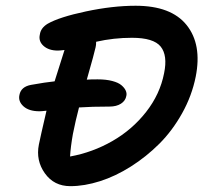

<svg xmlns="http://www.w3.org/2000/svg" viewBox="-20 -677 724 661"><path d="M222.2 -36.1Q166 -36.1 134.5 -80.3Q103 -124.5 113.8 -179.2Q118.7 -204.1 140.1 -295.9Q122.6 -293.9 116.2 -293.9Q79.6 -293.9 60.8 -311Q42 -328.1 46.9 -350.1Q52.2 -378.4 86.9 -384.8Q135.7 -393.6 168 -397Q194.3 -481.4 202.1 -504.9Q186.5 -502.9 179.2 -502.9Q147.9 -502.9 129.9 -519Q111.8 -535.2 117.2 -558.1Q120.1 -580.6 144 -595.2Q184.1 -618.2 275.9 -637.7Q367.7 -657.2 446.8 -657.2Q569.3 -657.2 622.6 -590.6Q675.8 -523.9 653.8 -413.1Q640.6 -347.2 606.9 -286.9Q573.2 -226.6 528.3 -181.9Q483.4 -137.2 430.7 -103.8Q377.9 -70.3 324.2 -53.2Q270.5 -36.1 222.2 -36.1ZM231 -215.8Q223.1 -171.4 221.2 -138.2Q298.8 -152.3 366.9 -191.4Q435.1 -230.5 482.9 -291.5Q530.8 -352.5 544.9 -424.8Q557.6 -486.3 533.2 -516.6Q508.8 -546.9 434.1 -546.9Q371.1 -546.9 311 -533.2Q311 -521 309.1 -514.2Q305.7 -497.1 278.8 -402.8Q291 -403.8 315.9 -403.8Q345.2 -403.8 366.5 -398.2Q387.7 -392.6 398.2 -383.5Q408.7 -374.5 412.8 -365.2Q417 -356 415 -347.2Q412.1 -330.1 396.5 -320.1Q380.9 -310.1 356.9 -310.1Q294.9 -310.1 252 -307.1Q240.2 -262.2 231 -215.8Z"/></svg>

Font: Shantell Sans Irregular
Style: Italic
Weight: 500
Italic angle: -11.31°
Designer: Stephen Nixon, Anya Danilova, Shantell Martin
Foundry: Arrow Type
Version: Version 1.006;[9816181b4]